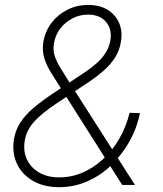

<svg xmlns="http://www.w3.org/2000/svg" viewBox="-20 -756 665 785"><path d="M221.7 9.3Q159.2 9.3 114.3 -16.8Q69.3 -43 48.8 -87.4Q28.3 -131.8 37.1 -187Q43.5 -224.6 63 -254.9Q82.5 -285.2 116.9 -314.7Q151.4 -344.2 202.6 -377.9L323.2 -458Q351.1 -476.6 373.8 -496.3Q396.5 -516.1 411.4 -539.3Q426.3 -562.5 431.2 -590.3Q439 -636.7 413.3 -666.5Q387.7 -696.3 339.8 -696.3Q306.2 -696.3 276.4 -680.9Q246.6 -665.5 226.3 -639.2Q206.1 -612.8 200.7 -578.6Q195.8 -552.2 203.4 -528.3Q210.9 -504.4 227.8 -477.1Q244.6 -449.7 269 -411.1L531.7 0H479.5L238.8 -379.4Q210.9 -423.8 190.4 -456.3Q169.9 -488.8 160.9 -519Q151.9 -549.3 157.2 -585Q165 -628.9 190.9 -662.8Q216.8 -696.8 255.9 -716.3Q294.9 -735.8 340.3 -735.8Q387.2 -735.8 419.7 -716.1Q452.1 -696.3 467 -661.9Q481.9 -627.4 474.1 -584Q469.2 -551.8 452.4 -523.9Q435.5 -496.1 408.9 -471.7Q382.3 -447.3 347.7 -423.8L213.9 -335Q149.9 -292.5 118.9 -257.8Q87.9 -223.1 81.1 -180.2Q74.2 -138.2 90.1 -104.2Q106 -70.3 140.1 -50.5Q174.3 -30.8 221.7 -30.8Q272 -30.8 317.9 -50.5Q363.8 -70.3 402.1 -106Q440.4 -141.6 468.3 -189.9Q496.1 -238.3 509.8 -294.9L552.2 -293.5Q543 -249 526.4 -211.9Q509.8 -174.8 489 -145.3Q468.3 -115.7 446.8 -93.3L434.6 -80.6Q396 -41.5 340.3 -16.1Q284.7 9.3 221.7 9.3Z"/></svg>

Font: Inter 20pt ExtraLight
Style: Italic
Weight: 250
Italic angle: -9.3988°
Version: Version 4.001;git-66647c0bb